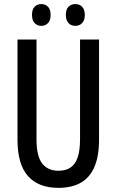

<svg xmlns="http://www.w3.org/2000/svg" viewBox="-20 -907 569 937"><path d="M463.4 -713.9V-226.1Q463.4 -144.5 440.7 -92.3Q418 -40 374 -15.1Q330.1 9.8 265.1 9.8Q168 9.8 116.7 -47.6Q65.4 -105 65.4 -225.1V-713.9H158.2V-226.1Q158.2 -144.5 186 -109.1Q213.9 -73.7 265.6 -73.7Q300.3 -73.7 323.5 -88.9Q346.7 -104 358.6 -137.7Q370.6 -171.4 370.6 -227.1V-713.9ZM136.2 -834.5Q136.2 -861.3 149.2 -874.3Q162.1 -887.2 181.6 -887.2Q201.7 -887.2 214.4 -873.8Q227.1 -860.4 227.1 -834.5Q227.1 -808.1 214.4 -794.4Q201.7 -780.8 181.6 -780.8Q162.1 -780.8 149.2 -794.2Q136.2 -807.6 136.2 -834.5ZM301.3 -834.5Q301.3 -861.3 314.5 -874.3Q327.6 -887.2 347.7 -887.2Q367.7 -887.2 380.9 -873.8Q394 -860.4 394 -834.5Q394 -808.1 380.9 -794.4Q367.7 -780.8 347.7 -780.8Q327.1 -780.8 314.2 -794.4Q301.3 -808.1 301.3 -834.5Z"/></svg>

Font: Open Sans Condensed Medium
Style: Regular
Weight: 500
Width: 3
Designer: Monotype Design Team
Foundry: Monotype Imaging Inc.
Version: Version 3.000